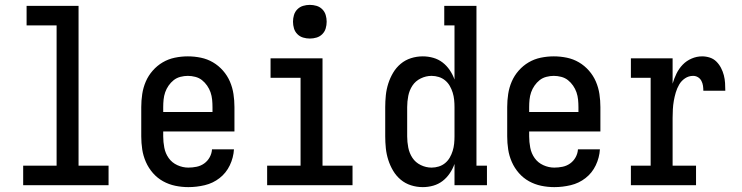

<svg xmlns="http://www.w3.org/2000/svg" viewBox="-20 -759 3040 787"><path d="M75 0V-80H212V-655H89V-735H302V-80H425V0Z M752 8Q725 8 698.5 2.5Q672 -3 648.5 -16Q625 -29 607 -49.5Q589 -70 578 -95Q567 -120 563 -146.5Q559 -173 559 -200V-320Q559 -347 563 -373.5Q567 -400 577.5 -424.5Q588 -449 606 -469.5Q624 -490 647 -503.5Q670 -517 696.5 -522.5Q723 -528 750 -528Q777 -528 803.5 -522.5Q830 -517 853 -503.5Q876 -490 894 -469.5Q912 -449 922.5 -424.5Q933 -400 937 -373.5Q941 -347 941 -320V-220H649V-200Q649 -177 653.5 -153.5Q658 -130 671.5 -111Q685 -92 707 -82Q729 -72 752 -72Q769 -72 786 -75.5Q803 -79 817 -89Q831 -99 839.5 -114.5Q848 -130 849 -147H939Q937 -113 922 -81.5Q907 -50 880 -29Q853 -8 819.5 0Q786 8 752 8ZM649 -300H851V-320Q851 -335 849.5 -350.5Q848 -366 843 -380.5Q838 -395 829 -408Q820 -421 808 -430.5Q796 -440 780.5 -444Q765 -448 750 -448Q735 -448 719.5 -444Q704 -440 692 -430.5Q680 -421 671 -408Q662 -395 657 -380.5Q652 -366 650.5 -350.5Q649 -335 649 -320Z M1075 0V-80H1212V-440H1089V-520H1302V-80H1425V0ZM1250 -601Q1236 -601 1222.5 -605Q1209 -609 1199 -619Q1189 -629 1185 -642.5Q1181 -656 1181 -670Q1181 -684 1185 -697.5Q1189 -711 1199 -721Q1209 -731 1222.5 -735Q1236 -739 1250 -739Q1264 -739 1277.5 -735Q1291 -731 1301 -721Q1311 -711 1315 -697.5Q1319 -684 1319 -670Q1319 -656 1315 -642.5Q1311 -629 1301 -619Q1291 -609 1277.5 -605Q1264 -601 1250 -601Z M1713 8Q1688 8 1664.5 0.5Q1641 -7 1622.5 -22.5Q1604 -38 1591.5 -59Q1579 -80 1571.5 -103.5Q1564 -127 1561.5 -151.5Q1559 -176 1559 -200V-320Q1559 -344 1561.5 -368.5Q1564 -393 1571.5 -416.5Q1579 -440 1591.5 -461Q1604 -482 1622.5 -497.5Q1641 -513 1664.5 -520.5Q1688 -528 1713 -528Q1735 -528 1756 -522Q1777 -516 1794 -503Q1811 -490 1823.5 -471.5Q1836 -453 1843 -433V-655H1801V-735H1933V-80H1976V0H1843V-87Q1836 -67 1823.5 -48.5Q1811 -30 1794 -17Q1777 -4 1756 2Q1735 8 1713 8ZM1749 -72Q1764 -72 1778.5 -76.5Q1793 -81 1804.5 -90.5Q1816 -100 1823.5 -113Q1831 -126 1835.5 -140.5Q1840 -155 1841.5 -170Q1843 -185 1843 -200V-320Q1843 -335 1841.5 -350Q1840 -365 1835.5 -379.5Q1831 -394 1823.5 -407Q1816 -420 1804.5 -429.5Q1793 -439 1778.5 -443.5Q1764 -448 1749 -448Q1726 -448 1704.5 -437.5Q1683 -427 1670.5 -408Q1658 -389 1653.5 -366Q1649 -343 1649 -320V-200Q1649 -177 1653.5 -154Q1658 -131 1670.5 -112Q1683 -93 1704.5 -82.5Q1726 -72 1749 -72Z M2252 8Q2225 8 2198.5 2.5Q2172 -3 2148.5 -16Q2125 -29 2107 -49.5Q2089 -70 2078 -95Q2067 -120 2063 -146.5Q2059 -173 2059 -200V-320Q2059 -347 2063 -373.5Q2067 -400 2077.5 -424.5Q2088 -449 2106 -469.5Q2124 -490 2147 -503.5Q2170 -517 2196.5 -522.5Q2223 -528 2250 -528Q2277 -528 2303.5 -522.5Q2330 -517 2353 -503.5Q2376 -490 2394 -469.5Q2412 -449 2422.5 -424.5Q2433 -400 2437 -373.5Q2441 -347 2441 -320V-220H2149V-200Q2149 -177 2153.5 -153.5Q2158 -130 2171.5 -111Q2185 -92 2207 -82Q2229 -72 2252 -72Q2269 -72 2286 -75.5Q2303 -79 2317 -89Q2331 -99 2339.5 -114.5Q2348 -130 2349 -147H2439Q2437 -113 2422 -81.5Q2407 -50 2380 -29Q2353 -8 2319.5 0Q2286 8 2252 8ZM2149 -300H2351V-320Q2351 -335 2349.5 -350.5Q2348 -366 2343 -380.5Q2338 -395 2329 -408Q2320 -421 2308 -430.5Q2296 -440 2280.5 -444Q2265 -448 2250 -448Q2235 -448 2219.5 -444Q2204 -440 2192 -430.5Q2180 -421 2171 -408Q2162 -395 2157 -380.5Q2152 -366 2150.5 -350.5Q2149 -335 2149 -320Z M2566 0V-80H2647V-440H2566V-520H2737V-416Q2743 -437 2753 -457.5Q2763 -478 2778.5 -494Q2794 -510 2815 -519Q2836 -528 2858 -528Q2874 -528 2889.5 -523Q2905 -518 2916.5 -506.5Q2928 -495 2935.5 -480.5Q2943 -466 2947 -450.5Q2951 -435 2952 -419Q2953 -403 2953 -387H2863Q2863 -397 2861.5 -407.5Q2860 -418 2855 -427.5Q2850 -437 2841 -442.5Q2832 -448 2821 -448Q2803 -448 2788 -438Q2773 -428 2764 -412.5Q2755 -397 2750 -380Q2745 -363 2742 -346Q2739 -329 2738 -311Q2737 -293 2737 -276V-80H2833V0Z"/></svg>

Font: Iosevka Curly Slab Medium
Style: Regular
Weight: 500
Monospace: yes
Designer: Belleve Invis
Foundry: Belleve Invis
Version: Version 22.1.2; ttfautohint (v1.8.4)